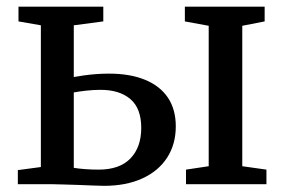

<svg xmlns="http://www.w3.org/2000/svg" viewBox="-20 -568 876 592"><path d="M553.5 0V-45L623.5 -55.5V-488.5L550 -502V-547.5H796V-502L727 -488.5V-55.5L801.5 -45V0ZM35 0V-43.5L106 -53V-490L37 -502V-547.5H298.5V-502L207.5 -490V-330.5Q221 -333 238.8 -335.5Q256.5 -338 276.2 -339.5Q296 -341 316 -341Q381 -341 427.2 -322Q473.5 -303 497.8 -266.8Q522 -230.5 522 -178.5Q522 -123 495.2 -81.8Q468.5 -40.5 418.8 -17.8Q369 5 300.5 5Q287.5 5 266.2 4Q245 3 221 2.2Q197 1.5 175.8 0.8Q154.5 0 141.5 0ZM284 -45Q349 -45 382.2 -79.5Q415.5 -114 415.5 -173.5Q415.5 -234 382 -262.5Q348.5 -291 290 -291Q268.5 -291 246 -288.5Q223.5 -286 207.5 -283V-50.5Q222.5 -48 242.5 -46.5Q262.5 -45 284 -45Z"/></svg>

Font: Merriweather 36pt
Style: Regular
Weight: 400
Designer: Eben Sorkin
Foundry: Eben Sorkin
Version: Version 2.100